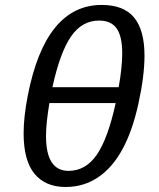

<svg xmlns="http://www.w3.org/2000/svg" viewBox="-20 -744 640 774"><path d="M244.6 9.8Q163.1 9.8 119.1 -43.5Q75.2 -96.7 75.2 -206.5Q75.2 -272 91.8 -357.9Q163.1 -724.1 390.1 -724.1Q479 -724.1 520.8 -673.1Q562.5 -622.1 562.5 -519.5Q562.5 -438 538.1 -326.7Q513.7 -215.3 473.1 -141.4Q432.6 -67.4 374.8 -28.8Q316.9 9.8 244.6 9.8ZM256.3 -55.2Q325.7 -55.2 370.6 -120.8Q415.5 -186.5 446.3 -328.6H179.2Q165.5 -247.6 165.5 -195.3Q165.5 -55.2 256.3 -55.2ZM379.4 -661.1Q310.1 -661.1 265.9 -596.4Q221.7 -531.7 191.4 -392.6H458.5Q472.7 -472.7 472.7 -528.8Q472.7 -597.7 450.2 -629.4Q427.7 -661.1 379.4 -661.1Z"/></svg>

Font: Cousine
Style: Italic
Weight: 400
Italic angle: -12°
Monospace: yes
Designer: Steve Matteson
Foundry: Monotype Imaging Inc.
Version: Version 1.21